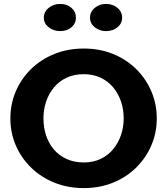

<svg xmlns="http://www.w3.org/2000/svg" viewBox="-20 -948 854 981"><path d="M408 13Q327 13 258.5 -14.5Q190 -42 139.5 -91Q89 -140 61 -204.5Q33 -269 33 -343Q33 -417 61 -482Q89 -547 139.5 -596Q190 -645 258.5 -672.5Q327 -700 408 -700Q489 -700 557 -672.5Q625 -645 675 -596Q725 -547 753 -482Q781 -417 781 -343Q781 -269 753 -204.5Q725 -140 675 -91Q625 -42 557 -14.5Q489 13 408 13ZM408 -118Q456 -118 494 -136Q532 -154 558 -185.5Q584 -217 598 -257.5Q612 -298 612 -343Q612 -389 598 -430Q584 -471 558 -502Q532 -533 494 -551Q456 -569 408 -569Q359 -569 320.5 -551Q282 -533 255.5 -501Q229 -469 215.5 -428.5Q202 -388 202 -343Q202 -297 215.5 -256Q229 -215 255.5 -184Q282 -153 320.5 -135.5Q359 -118 408 -118ZM521 -789Q489 -789 464.5 -808.5Q440 -828 440 -857Q440 -888 464.5 -908Q489 -928 521 -928Q556 -928 580 -908Q604 -888 604 -857Q604 -828 580 -808.5Q556 -789 521 -789ZM287 -789Q254 -789 229 -808.5Q204 -828 204 -857Q204 -888 229 -908Q254 -928 287 -928Q322 -928 345 -908Q368 -888 368 -857Q368 -828 345 -808.5Q322 -789 287 -789Z"/></svg>

Font: BioRhyme ExtraBold
Style: Regular
Weight: 800
Designer: Aoife Mooney
Foundry: Aoife Mooney Type
Version: Version 1.600;gftools[0.9.33]